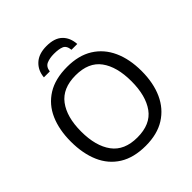

<svg xmlns="http://www.w3.org/2000/svg" viewBox="-242 -1087 1265 1265"><g transform="rotate(-45 390.5 -454.0)"><path d="M720 -358Q720 -247 682.5 -164.5Q645 -82 572 -36Q499 10 391 10Q280 10 206.5 -36Q133 -82 97 -165Q61 -248 61 -359Q61 -469 97 -551Q133 -633 206.5 -679Q280 -725 392 -725Q499 -725 572 -679.5Q645 -634 682.5 -551.5Q720 -469 720 -358ZM156 -358Q156 -223 213 -145.5Q270 -68 391 -68Q513 -68 569 -145.5Q625 -223 625 -358Q625 -493 569 -569.5Q513 -646 392 -646Q271 -646 213.5 -569.5Q156 -493 156 -358ZM393 -918Q467 -918 504.5 -882Q542 -846 546 -784H492Q488 -825 462.5 -836Q437 -847 391 -847Q352 -847 323.5 -835Q295 -823 290 -784H235Q240 -844 280.5 -881Q321 -918 393 -918Z"/></g></svg>

Font: Noto Sans
Style: Regular
Weight: 400
Designer: Monotype Design Team
Foundry: Monotype Imaging Inc.
Version: Version 2.007